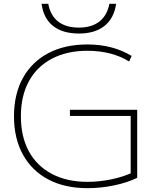

<svg xmlns="http://www.w3.org/2000/svg" viewBox="-20 -972 827 1002"><path d="M437 10Q318 10 232 -35.5Q146 -81 99.5 -165.5Q53 -250 53 -365Q53 -481 99.5 -565Q146 -649 232 -694.5Q318 -740 436 -740Q502 -740 560 -725Q618 -710 667 -680L654 -651Q609 -679 554 -693Q499 -707 436 -707Q329 -707 250.5 -665.5Q172 -624 130.5 -547.5Q89 -471 89 -365Q89 -259 130.5 -182.5Q172 -106 250.5 -64.5Q329 -23 437 -23Q499 -23 563 -36.5Q627 -50 674 -73L662 -52V-367H345V-399H696V-44Q645 -19 575.5 -4.5Q506 10 437 10ZM392 -797Q307 -797 257 -836.5Q207 -876 197 -952H232Q243 -891 283.5 -859.5Q324 -828 392 -828Q458 -828 498.5 -859.5Q539 -891 551 -952H586Q575 -876 525 -836.5Q475 -797 392 -797Z"/></svg>

Font: M PLUS 1 ExtraLight
Style: Regular
Weight: 250
Version: Version 1.001